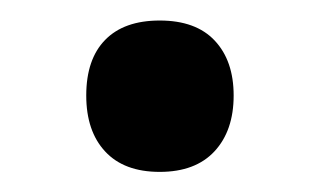

<svg xmlns="http://www.w3.org/2000/svg" viewBox="-20 -155 315 189"><path d="M64.9 -61Q64.9 -96.7 83.5 -115.7Q102.1 -134.8 137.2 -134.8Q172.9 -134.8 191.4 -115Q210 -95.2 210 -61Q210 -26.4 191.2 -6.1Q172.4 14.2 137.2 14.2Q102.1 14.2 83.5 -5.9Q64.9 -25.9 64.9 -61Z"/></svg>

Font: f2_18033          
Style: Regular
Weight: 600
Foundry: Ascender Corporation
Version: Version 1.10